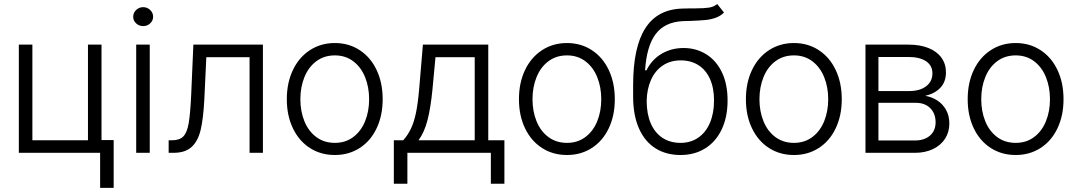

<svg xmlns="http://www.w3.org/2000/svg" viewBox="-20 -749 5277 941"><path d="M477.5 -62.5H537.1V171.9H470.7V0H72.3V-530.3H138.7V-61.5H411.1V-530.3H477.5Z M647.5 -530.3H713.9V0H647.5ZM632.8 -667Q632.8 -686 647.2 -700Q661.6 -713.9 681.6 -713.9Q701.7 -713.9 716.1 -700Q730.5 -686 730.5 -667Q730.5 -647.9 716.1 -634.5Q701.7 -621.1 681.6 -621.1Q661.6 -621.1 647.2 -634.5Q632.8 -647.9 632.8 -667Z M806.6 -61.5H823.2Q860.4 -61.5 878.7 -80.6Q897 -99.6 904.8 -145.3Q912.6 -190.9 917 -284.2L927.7 -530.3H1268.6V0H1203.1V-468.8H991.2L981.4 -261.7Q976.6 -167.5 963.4 -112.3Q950.2 -57.1 918.9 -28.6Q887.7 0 830.1 0H806.6Z M1385.7 -262.7Q1385.7 -343.3 1415.5 -405.8Q1445.3 -468.3 1499 -503.2Q1552.7 -538.1 1621.1 -538.1Q1689.5 -538.1 1742.9 -503.2Q1796.4 -468.3 1825.9 -405.8Q1855.5 -343.3 1855.5 -262.7Q1855.5 -182.6 1825.9 -120.4Q1796.4 -58.1 1742.9 -23.7Q1689.5 10.7 1621.1 10.7Q1552.2 10.7 1498.8 -23.7Q1445.3 -58.1 1415.5 -120.4Q1385.7 -182.6 1385.7 -262.7ZM1789.1 -262.7Q1789.1 -321.8 1769.3 -370.8Q1749.5 -419.9 1711.4 -448.7Q1673.3 -477.5 1621.1 -477.5Q1568.4 -477.5 1530 -448.7Q1491.7 -419.9 1471.9 -370.8Q1452.1 -321.8 1452.1 -262.7Q1452.1 -203.6 1471.9 -154.8Q1491.7 -106 1530 -77.4Q1568.4 -48.8 1621.1 -48.8Q1673.3 -48.8 1711.4 -77.4Q1749.5 -106 1769.3 -154.8Q1789.1 -203.6 1789.1 -262.7Z M1910.2 -61.5H1956.1Q1979 -86.9 1994.1 -118.7Q2009.3 -150.4 2018.8 -196.5Q2028.3 -242.7 2034.2 -311.5L2052.7 -530.3H2373V-61.5H2452.1V151.4H2385.7V0H1976.6V151.4H1910.2ZM2306.6 -61.5V-468.8H2114.3L2099.6 -311.5Q2090.8 -220.7 2075.4 -160.9Q2060.1 -101.1 2031.2 -61.5Z M2523.4 -262.7Q2523.4 -343.3 2553.2 -405.8Q2583 -468.3 2636.7 -503.2Q2690.4 -538.1 2758.8 -538.1Q2827.1 -538.1 2880.6 -503.2Q2934.1 -468.3 2963.6 -405.8Q2993.2 -343.3 2993.2 -262.7Q2993.2 -182.6 2963.6 -120.4Q2934.1 -58.1 2880.6 -23.7Q2827.1 10.7 2758.8 10.7Q2689.9 10.7 2636.5 -23.7Q2583 -58.1 2553.2 -120.4Q2523.4 -182.6 2523.4 -262.7ZM2926.8 -262.7Q2926.8 -321.8 2907 -370.8Q2887.2 -419.9 2849.1 -448.7Q2811 -477.5 2758.8 -477.5Q2706.1 -477.5 2667.7 -448.7Q2629.4 -419.9 2609.6 -370.8Q2589.8 -321.8 2589.8 -262.7Q2589.8 -203.6 2609.6 -154.8Q2629.4 -106 2667.7 -77.4Q2706.1 -48.8 2758.8 -48.8Q2811 -48.8 2849.1 -77.4Q2887.2 -106 2907 -154.8Q2926.8 -203.6 2926.8 -262.7Z M3364.3 -646.5Q3339.8 -646.5 3327.1 -645.5Q3237.3 -641.1 3193.1 -581.5Q3148.9 -522 3141.6 -404.3H3148.4Q3174.3 -457 3222.4 -485.4Q3270.5 -513.7 3330.1 -513.7Q3391.6 -513.7 3440.7 -483.4Q3489.7 -453.1 3517.8 -395.3Q3545.9 -337.4 3545.9 -256.8Q3545.9 -175.8 3517.3 -115.2Q3488.8 -54.7 3436.5 -22Q3384.3 10.7 3315.4 10.7Q3244.6 10.7 3192.4 -22.2Q3140.1 -55.2 3111.6 -119.6Q3083 -184.1 3083 -276.4V-332Q3083 -517.1 3142.6 -610.4Q3202.1 -703.6 3324.2 -707Q3338.9 -708 3366.2 -708H3389.6Q3431.2 -708 3454.8 -711.7Q3478.5 -715.3 3495.1 -729.5L3528.3 -687.5Q3510.7 -669.9 3486.8 -661.6Q3462.9 -653.3 3437.5 -650.9Q3412.1 -648.4 3364.3 -646.5ZM3479.5 -256.8Q3479.5 -317.9 3459.5 -362.3Q3439.5 -406.7 3402.6 -429.9Q3365.7 -453.1 3316.4 -453.1Q3265.6 -453.1 3228.3 -428Q3190.9 -402.8 3170.7 -357.7Q3150.4 -312.5 3149.4 -253.9Q3149.4 -190.9 3169.4 -144.5Q3189.5 -98.1 3226.8 -73.5Q3264.2 -48.8 3315.4 -48.8Q3365.2 -48.8 3402.3 -74.5Q3439.5 -100.1 3459.5 -147.2Q3479.5 -194.3 3479.5 -256.8Z M3635.7 -262.7Q3635.7 -343.3 3665.5 -405.8Q3695.3 -468.3 3749 -503.2Q3802.7 -538.1 3871.1 -538.1Q3939.5 -538.1 3992.9 -503.2Q4046.4 -468.3 4075.9 -405.8Q4105.5 -343.3 4105.5 -262.7Q4105.5 -182.6 4075.9 -120.4Q4046.4 -58.1 3992.9 -23.7Q3939.5 10.7 3871.1 10.7Q3802.2 10.7 3748.8 -23.7Q3695.3 -58.1 3665.5 -120.4Q3635.7 -182.6 3635.7 -262.7ZM4039.1 -262.7Q4039.1 -321.8 4019.3 -370.8Q3999.5 -419.9 3961.4 -448.7Q3923.3 -477.5 3871.1 -477.5Q3818.4 -477.5 3780 -448.7Q3741.7 -419.9 3721.9 -370.8Q3702.1 -321.8 3702.1 -262.7Q3702.1 -203.6 3721.9 -154.8Q3741.7 -106 3780 -77.4Q3818.4 -48.8 3871.1 -48.8Q3923.3 -48.8 3961.4 -77.4Q3999.5 -106 4019.3 -154.8Q4039.1 -203.6 4039.1 -262.7Z M4221.7 -530.3H4432.6Q4488.8 -530.3 4530.3 -513.7Q4571.8 -497.1 4594 -466.3Q4616.2 -435.5 4616.2 -394.5Q4616.2 -348.6 4589.4 -319.6Q4562.5 -290.5 4514.6 -279.3Q4546.9 -273.9 4573.7 -256.6Q4600.6 -239.3 4616.7 -210.4Q4632.8 -181.6 4632.8 -143.6Q4632.8 -102.1 4612.1 -69.6Q4591.3 -37.1 4553 -18.6Q4514.6 0 4463.9 0H4221.7ZM4565.4 -149.4Q4565.4 -192.9 4539.1 -219Q4512.7 -245.1 4468.8 -245.1H4285.2V-60.5H4463.9Q4510.7 -60.5 4538.1 -84.7Q4565.4 -108.9 4565.4 -149.4ZM4549.8 -389.6Q4549.8 -427.7 4518.8 -448.7Q4487.8 -469.7 4432.6 -469.7H4285.2V-302.7H4435.5Q4488.3 -302.7 4519 -326.2Q4549.8 -349.6 4549.8 -389.6Z M4722.7 -262.7Q4722.7 -343.3 4752.4 -405.8Q4782.2 -468.3 4835.9 -503.2Q4889.6 -538.1 4958 -538.1Q5026.4 -538.1 5079.8 -503.2Q5133.3 -468.3 5162.8 -405.8Q5192.4 -343.3 5192.4 -262.7Q5192.4 -182.6 5162.8 -120.4Q5133.3 -58.1 5079.8 -23.7Q5026.4 10.7 4958 10.7Q4889.2 10.7 4835.7 -23.7Q4782.2 -58.1 4752.4 -120.4Q4722.7 -182.6 4722.7 -262.7ZM5126 -262.7Q5126 -321.8 5106.2 -370.8Q5086.4 -419.9 5048.3 -448.7Q5010.3 -477.5 4958 -477.5Q4905.3 -477.5 4866.9 -448.7Q4828.6 -419.9 4808.8 -370.8Q4789.1 -321.8 4789.1 -262.7Q4789.1 -203.6 4808.8 -154.8Q4828.6 -106 4866.9 -77.4Q4905.3 -48.8 4958 -48.8Q5010.3 -48.8 5048.3 -77.4Q5086.4 -106 5106.2 -154.8Q5126 -203.6 5126 -262.7Z"/></svg>

Font: Pretendard Light
Style: Regular
Weight: 300
Designer: Base glyphs from Inter by Rasmus Andersson; Hangeul glyphs from Noto Sans CJK(Source Han Sans) by Jang Soo-young and Kan
Foundry: Kil Hyung-jin
Version: Version 1.309